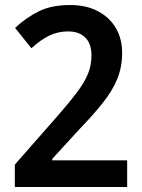

<svg xmlns="http://www.w3.org/2000/svg" viewBox="-20 -744 567 764"><path d="M486 0H39V-89L205 -278Q255 -335 285.5 -375.5Q316 -416 330 -450Q344 -484 344 -524Q344 -570 319.5 -594.5Q295 -619 251 -619Q211 -619 176.5 -602.5Q142 -586 105 -552L40 -633Q84 -674 134.5 -699Q185 -724 259 -724Q323 -724 369.5 -699.5Q416 -675 441 -632.5Q466 -590 466 -534Q466 -478 447 -431Q428 -384 390.5 -336.5Q353 -289 299 -233L188 -112V-106H486Z"/></svg>

Font: Noto Sans Gujarati SemiCondensed SemiBold
Style: Regular
Weight: 600
Width: 4
Designer: Jelle Bosma - Monotype Design Team, Universal Thirst
Foundry: Monotype Imaging Inc.
Version: Version 2.106; ttfautohint (v1.8.4.7-5d5b)